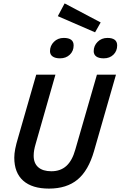

<svg xmlns="http://www.w3.org/2000/svg" viewBox="-20 -1094 709 1129"><path d="M282 -87Q336 -87 370.5 -118.5Q405 -150 423 -215L550 -655H662L533 -206Q500 -91 436 -38Q372 15 268 15Q169 15 116.5 -31.5Q64 -78 64 -167Q64 -190 69.5 -218.5Q75 -247 88 -290L193 -655H306L190 -249Q184 -229 181 -212Q178 -195 178 -178Q178 -134 205 -110.5Q232 -87 282 -87ZM360 -1074 572 -962 539 -904 320 -999ZM413 -827Q413 -794 390.5 -772.5Q368 -751 333 -751Q305 -751 289.5 -762Q274 -773 274 -793Q274 -825 297 -848Q320 -871 355 -871Q384 -871 398.5 -860Q413 -849 413 -827ZM669 -827Q669 -794 647 -772.5Q625 -751 590 -751Q561 -751 546 -762Q531 -773 531 -793Q531 -825 554 -848Q577 -871 612 -871Q640 -871 654.5 -860Q669 -849 669 -827Z"/></svg>

Font: Intel One Mono Medium
Style: Italic
Weight: 500
Italic angle: -16°
Monospace: yes
Designer: Fred Shallcrass
Foundry: Frere-Jones Type LLC
Version: Version 1.400;hotconv 1.1.0;makeotfexe 2.6.0;FJTRelease1.4